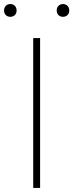

<svg xmlns="http://www.w3.org/2000/svg" viewBox="-56 -928 362 948"><path d="M108 0V-740H142V0ZM255 -845Q241.5 -845 232.8 -853.5Q224 -862 224 -876Q224 -890.5 232.8 -899.2Q241.5 -908 255 -908Q268.5 -908 277.2 -899.2Q286 -890.5 286 -876Q286 -862 277.2 -853.5Q268.5 -845 255 -845ZM-5 -845Q-18.5 -845 -27.2 -853.5Q-36 -862 -36 -876Q-36 -890.5 -27.2 -899.2Q-18.5 -908 -5 -908Q8.5 -908 17.2 -899.2Q26 -890.5 26 -876Q26 -862 17.2 -853.5Q8.5 -845 -5 -845Z"/></svg>

Font: Encode Sans Expanded Expanded Thin
Style: Regular
Weight: 100
Width: 7
Designer: Multiple Designers
Foundry: Impallari Type
Version: Version 3.000; ttfautohint (v1.8.3) -l 8 -r 50 -G 200 -x 14 